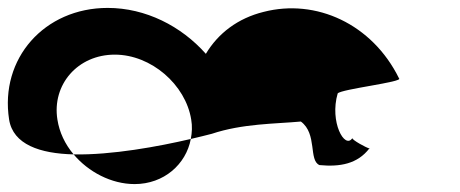

<svg xmlns="http://www.w3.org/2000/svg" viewBox="-25 -576 1163 485"><path d="M-2 -274C8 -211 76 -188 161 -186C139 -212 125 -242 120 -274C106 -362 171 -438 265 -438C357 -438 444 -362 458 -274C461 -257 460 -241 457 -225C477 -230 496 -234 510 -238C588 -264 670 -263 735 -269C777 -238 754 -171 782 -159C834 -154 878 -162 908 -201C900 -203 865 -222 865 -227C846 -198 807 -268 828 -340C837 -351 995 -369 983 -378C915 -516 773 -580 641 -546C576 -530 526 -492 495 -440C433 -510 343 -556 247 -556C87 -556 -26 -428 -2 -274ZM161 -186C198 -142 256 -111 315 -111C389 -111 445 -161 457 -225C376 -206 257 -184 161 -186ZM865 -228V-227ZM909 -202 908 -201C910 -201 910 -201 909 -200Z"/></svg>

Font: Ampere
Style: SCRevIta
Weight: 400
Version: Version 1